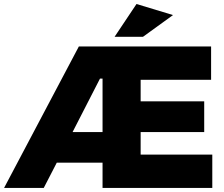

<svg xmlns="http://www.w3.org/2000/svg" viewBox="-25 -930 1108 950"><path d="M542 -748Q577.1 -748 682.6 -748Q719.7 -774.4 831.1 -855.5Q786.1 -869.1 650.4 -910.2Q623 -869.1 542 -748ZM-4.9 0Q43.9 0 191.4 0Q207 -31.2 255.9 -125Q312.5 -125 482.4 -125Q482.4 -93.8 482.4 0Q618.2 0 1025.4 0Q1025.4 -41 1025.4 -165Q936.5 -165 670.9 -165Q670.9 -192.4 670.9 -276.4Q749 -276.4 985.4 -276.4Q985.4 -314.5 985.4 -428.7Q906.2 -428.7 670.9 -428.7Q670.9 -455.1 670.9 -535.2Q757.8 -535.2 1019.5 -535.2Q1019.5 -576.2 1019.5 -700.2Q856.4 -700.2 365.2 -700.2Q272.5 -525.4 -4.9 0ZM334 -276.4Q368.2 -341.8 469.7 -541Q472.7 -541 482.4 -541Q482.4 -474.6 482.4 -276.4Q445.3 -276.4 334 -276.4Z"/></svg>

Font: Big-Shock
Style: Black
Weight: 400